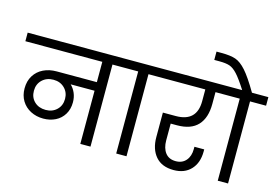

<svg xmlns="http://www.w3.org/2000/svg" viewBox="-146 -1243 2203 1514"><g transform="rotate(15 955.5 -486.0)"><path d="M816 -670H684V0H601V-434H406Q431 -410 445.5 -376Q460 -342 460 -301Q460 -245 434.5 -203Q409 -161 365 -139Q321 -117 266 -117Q209 -117 162.5 -141Q116 -165 89.5 -208.5Q63 -252 63 -310Q63 -370 90.5 -414Q118 -458 165.5 -481Q213 -504 273 -504H601V-670H-27V-740H816ZM393 -311Q393 -364 357.5 -399Q322 -434 267 -434Q211 -434 175 -399.5Q139 -365 139 -310Q139 -256 174.5 -222Q210 -188 267 -188Q322 -188 357.5 -222.5Q393 -257 393 -311Z M894 0V-670H762V-740H1109V-670H978V0Z M1248 -339V-202Q1248 -139 1277 -101Q1306 -63 1362 -63Q1415 -63 1445.5 -98.5Q1476 -134 1476 -192V-211H1556V-194Q1556 -101 1504.5 -46Q1453 9 1364 9Q1267 9 1216.5 -50Q1166 -109 1166 -207V-407H1271Q1442 -407 1442 -574V-670H1056V-740H1645V-670H1525V-574Q1525 -460 1469 -399.5Q1413 -339 1299 -339Z M1938 -740V-670H1807V0H1723V-670H1591V-740H1724Q1673 -820 1640 -856Q1607 -892 1576 -902.5Q1545 -913 1492 -913H1450V-981H1491Q1564 -981 1606.5 -966.5Q1649 -952 1694 -901.5Q1739 -851 1804 -740Z"/></g></svg>

Font: Poppins A&M
Style: Regular-A&M
Weight: 400
Designer: Ninad Kale (Devanagari), Jonny Pinhorn (Latin)
Foundry: Indian Type Foundry
Version: 4.004